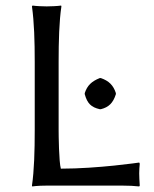

<svg xmlns="http://www.w3.org/2000/svg" viewBox="-20 -668 555 691"><path d="M191 -445C191 -520 193 -592 201 -645L200 -648C188 -646 160 -645 148 -645C136 -645 109 -646 97 -648L95 -645C103 -588 105 -520 105 -445V-200C105 -125 103 -54 95 0L96 3C96 3 114 0 148 0H421C442 0 465 1 481 3L483 0C482 -14 481 -34 481 -44C481 -54 482 -71 483 -79L481 -83C481 -83 333 -61 199 -61C192 -85 191 -183 191 -200ZM285 -329C294 -296 308 -282 339 -275H343C371 -282 387 -297 397 -329V-333C388 -361 372 -377 343 -387H339C309 -375 294 -360 285 -333Z"/></svg>

Font: Libertinus Sans
Style: Regular
Weight: 400
Designer: Philipp H. Poll, Khaled Hosny
Foundry: Caleb Maclennan
Version: Version 7.050;RELEASE